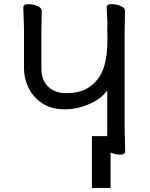

<svg xmlns="http://www.w3.org/2000/svg" viewBox="-20 -734 725 929"><path d="M561 14.2Q541 14.2 519 5.6Q497.1 -2.9 497.1 -20L499 -108.9V-296.9Q471.2 -256.8 413.1 -231Q355 -205.1 292 -205.1Q228 -205.1 184.1 -234.6Q140.1 -264.2 118.2 -309.1Q96.2 -354 96.2 -399.9V-591.8L92.8 -698.2Q92.8 -714.4 118.2 -713.9Q138.2 -713.9 160.2 -705.3Q182.1 -696.8 182.1 -680.2L180.2 -591.8V-403.8Q180.2 -345.7 213.1 -314.5Q246.1 -283.2 299.8 -283.2Q354 -283.2 392.1 -300.8Q460.9 -335.9 484.9 -416Q500 -467.8 500 -542L499 -591.8L500 -619.1L496.1 -698.2Q496.1 -714.4 521 -713.9Q541 -713.9 563 -705.3Q585 -696.8 585 -680.2L583 -591.8V-108.9L585.9 -2Q585.9 14.2 561 14.2ZM515.1 -75.2V175.3H424.8V-75.2Z"/></svg>

Font: LXGW WenKai Screen R
Style: Regular
Weight: 400
Designer: Fontworks Inc.
Version: Version 1.235;May 31, 2022